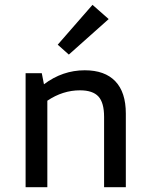

<svg xmlns="http://www.w3.org/2000/svg" viewBox="-20 -775 620 795"><path d="M86 0V-472H153L162 -426Q239 -484 331 -484Q414 -484 457.5 -438.5Q501 -393 501 -305V0H411V-291Q411 -350 387.5 -375.5Q364 -401 311 -401Q240 -401 176 -358V0ZM265 -549 219 -590 363 -755 430 -696Z"/></svg>

Font: Sometype Mono Medium
Style: Regular
Weight: 500
Monospace: yes
Designer: Ryoichi Tsunekawa
Foundry: Dharma Type
Version: Version 1.000; ttfautohint (v1.8.3)